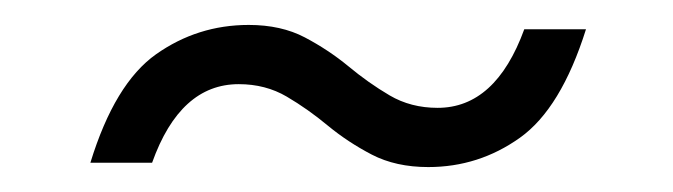

<svg xmlns="http://www.w3.org/2000/svg" viewBox="-20 -295 540 154"><path d="M450 -271.5Q430 -208 397 -184.5Q364 -161 323.5 -161Q297.5 -161 278.2 -171Q259 -181 243 -194.2Q227 -207.5 210 -217.5Q193 -227.5 171.5 -227.5Q124.5 -227.5 102 -164.5H52.5Q72 -228 105.2 -251.5Q138.5 -275 179.5 -275Q205.5 -275 224.5 -265Q243.5 -255 259.5 -241.8Q275.5 -228.5 292.5 -218.5Q309.5 -208.5 331 -208.5Q377.5 -208.5 400.5 -271.5Z"/></svg>

Font: Newsreader Text Medium
Style: Italic
Weight: 500
Italic angle: -17°
Designer: Hugues Gentile
Foundry: Production Type
Version: Version 1.001